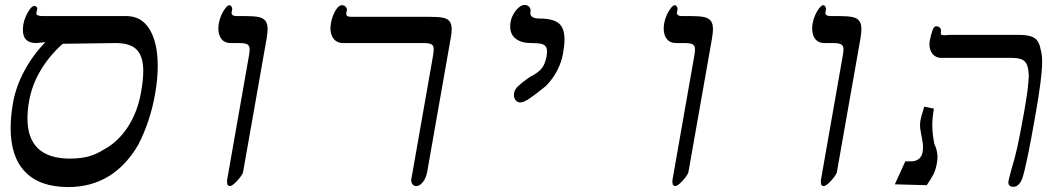

<svg xmlns="http://www.w3.org/2000/svg" viewBox="-20 -745 4240 776"><path d="M538 -158.5Q438 11 255.5 11Q141.5 11 82.2 -49.8Q23 -110.5 23 -227Q23 -275 32.5 -329Q44 -394.5 78.5 -458.8Q113 -523 163.5 -574.5L126.5 -571Q72.5 -571 72.5 -623.5Q72.5 -635.5 74.5 -647Q77 -662.5 84.8 -680Q92.5 -697.5 101.8 -709.2Q111 -721 118.5 -721Q124.5 -721 128 -717Q131.5 -713 130.5 -709L127.5 -695Q125 -686 132.5 -683Q140 -680 154 -680H491Q552.5 -680 585 -625.8Q617.5 -571.5 617.5 -478.5Q617.5 -426 607 -366Q587.5 -254 538 -158.5ZM559 -458.5Q559 -516.5 533 -543.8Q507 -571 447.5 -571L233.5 -568Q179.5 -520 144.2 -460.8Q109 -401.5 97.5 -336Q91 -299 91 -266Q91 -185 134.2 -144.5Q177.5 -104 262.5 -104Q303.5 -104 335.8 -112.2Q368 -120.5 397.5 -139.5Q455.5 -169.5 495.8 -230.5Q536 -291.5 550 -372Q559 -421.5 559 -458.5Z M1059 -597 962.5 -50Q961 -42 950.5 -28.2Q940 -14.5 928 -3.8Q916 7 909.5 7Q904 7 900.8 3.5Q897.5 0 898.5 -5Q897.5 -5 897.5 -10.5Q897.5 -17 898.5 -21L982.5 -499Q983.5 -503.5 986.2 -519.5Q989 -535.5 989 -545Q989 -560 980 -565.5Q971 -571 946.5 -571H911.5Q888 -571 875.2 -587Q862.5 -603 862.5 -629.5Q862.5 -641 864.5 -651Q867.5 -668.5 875.2 -685.5Q883 -702.5 892 -713.2Q901 -724 907 -724Q912 -724 915.5 -718.5Q919 -713 918.5 -709L916.5 -697Q916 -695.5 916 -692.5Q916 -680 937 -680H974Q1007 -680 1025.5 -676Q1044 -672 1052.8 -660.8Q1061.5 -649.5 1061.5 -627.5Q1061.5 -612 1058 -593Z M1642.5 -21 1726.5 -499Q1727.5 -504 1730.2 -520.2Q1733 -536.5 1733 -545.5Q1733 -560 1724.5 -565.5Q1716 -571 1692.5 -571H1366.5Q1342.5 -571 1329 -587.5Q1315.5 -604 1315.5 -630.5Q1315.5 -637 1317.5 -651Q1322.5 -679.5 1335.5 -701.8Q1348.5 -724 1362 -724Q1371 -724 1377 -717.8Q1383 -711.5 1382 -705L1380 -694Q1379.5 -692 1379.5 -689Q1379.5 -683 1384 -680Q1388.5 -677 1400.5 -677H1717.5Q1751.5 -677 1769.8 -673.5Q1788 -670 1796.8 -659.2Q1805.5 -648.5 1805.5 -626.5Q1805.5 -611 1802 -593L1706.5 -50Q1702.5 -27 1689.8 -10Q1677 7 1662.5 7Q1651.5 7 1646 -2Q1640.5 -11 1642.5 -21Z M2083 -331Q2071.5 -331 2064.2 -339.8Q2057 -348.5 2057 -361Q2057 -365.5 2057.5 -368Q2060 -383.5 2074.2 -397Q2088.5 -410.5 2112 -427L2123 -435Q2149 -447 2165.8 -464.5Q2182.5 -482 2189 -517Q2191 -531 2191 -536Q2191 -551.5 2184 -559Q2177 -566.5 2163.5 -568.8Q2150 -571 2125.5 -571Q2087 -571 2064.5 -588.5Q2042 -606 2042 -638Q2042 -646.5 2043.5 -656Q2046.5 -673 2055.8 -689Q2065 -705 2077 -715Q2089 -725 2100 -725Q2111 -725 2117.8 -718.5Q2124.5 -712 2124.5 -702Q2124.5 -698 2124 -696Q2123.5 -694.5 2123.5 -691.5Q2123.5 -670 2162.5 -670Q2214 -670 2237.8 -651.2Q2261.5 -632.5 2261.5 -585Q2261.5 -561 2255.5 -528Q2249.5 -494 2232 -460Q2214.5 -426 2186 -397Q2145 -364 2121 -347.5Q2097 -331 2083 -331Z M2859 -597 2762.5 -50Q2761 -42 2750.5 -28.2Q2740 -14.5 2728 -3.8Q2716 7 2709.5 7Q2704 7 2700.8 3.5Q2697.5 0 2698.5 -5Q2697.5 -5 2697.5 -10.5Q2697.5 -17 2698.5 -21L2782.5 -499Q2783.5 -503.5 2786.2 -519.5Q2789 -535.5 2789 -545Q2789 -560 2780 -565.5Q2771 -571 2746.5 -571H2711.5Q2688 -571 2675.2 -587Q2662.5 -603 2662.5 -629.5Q2662.5 -641 2664.5 -651Q2667.5 -668.5 2675.2 -685.5Q2683 -702.5 2692 -713.2Q2701 -724 2707 -724Q2712 -724 2715.5 -718.5Q2719 -713 2718.5 -709L2716.5 -697Q2716 -695.5 2716 -692.5Q2716 -680 2737 -680H2774Q2807 -680 2825.5 -676Q2844 -672 2852.8 -660.8Q2861.5 -649.5 2861.5 -627.5Q2861.5 -612 2858 -593Z M3459 -597 3362.5 -50Q3361 -42 3350.5 -28.2Q3340 -14.5 3328 -3.8Q3316 7 3309.5 7Q3304 7 3300.8 3.5Q3297.5 0 3298.5 -5Q3297.5 -5 3297.5 -10.5Q3297.5 -17 3298.5 -21L3382.5 -499Q3383.5 -503.5 3386.2 -519.5Q3389 -535.5 3389 -545Q3389 -560 3380 -565.5Q3371 -571 3346.5 -571H3311.5Q3288 -571 3275.2 -587Q3262.5 -603 3262.5 -629.5Q3262.5 -641 3264.5 -651Q3267.5 -668.5 3275.2 -685.5Q3283 -702.5 3292 -713.2Q3301 -724 3307 -724Q3312 -724 3315.5 -718.5Q3319 -713 3318.5 -709L3316.5 -697Q3316 -695.5 3316 -692.5Q3316 -680 3337 -680H3374Q3407 -680 3425.5 -676Q3444 -672 3452.8 -660.8Q3461.5 -649.5 3461.5 -627.5Q3461.5 -612 3458 -593Z M3748 -238.5Q3748 -206 3756.5 -162.5Q3769 -137.5 3769 -110Q3769 -100 3766.5 -85Q3762 -60 3753.5 -42.2Q3745 -24.5 3725.5 3.5L3596.5 0L3639 -93H3666.5Q3680 -93 3692.5 -102Q3705 -111 3708.5 -129Q3710.5 -139 3710.5 -151Q3710.5 -167 3704.5 -195Q3698.5 -223 3698.5 -238.5Q3698.5 -247.5 3700 -258Q3704 -278 3712.5 -303.5L3715.5 -314L3754.5 -306Q3748 -269 3748 -238.5ZM3736.5 -566Q3736.5 -573.5 3738 -581Q3742.5 -605.5 3748.8 -622.2Q3755 -639 3763 -639Q3773 -639 3779 -632.5Q3785 -626 3783 -617L3782.5 -612Q3780.5 -602.5 3796 -602.5Q3801.5 -602.5 3807.2 -603.2Q3813 -604 3817.5 -604H4096.5Q4129 -604 4147 -598Q4165 -592 4173.8 -578.8Q4182.5 -565.5 4186.5 -542.5Q4192 -524.5 4192 -495.5Q4192 -433.5 4165.5 -284Q4129.5 -76.5 4111.5 -23Q4098 10 4076 10Q4066 10 4060.8 5.5Q4055.5 1 4055.5 -7Q4055.5 -11 4056 -13Q4057.5 -22.5 4070 -68Q4082 -107 4091.8 -150.8Q4101.5 -194.5 4118 -286Q4129.5 -352 4132.8 -378.2Q4136 -404.5 4138 -437Q4137 -466 4131.2 -481.5Q4125.5 -497 4111.2 -504Q4097 -511 4069 -511H3784Q3763 -511 3749.8 -526.2Q3736.5 -541.5 3736.5 -566Z"/></svg>

Font: JuliaMono SemiBoldItalic
Style: Regular
Weight: 600
Italic angle: -9°
Monospace: yes
Designer: cormullion
Foundry: corm
Version: Version 0.049; ttfautohint (v1.8.4)